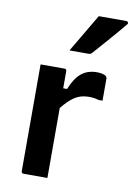

<svg xmlns="http://www.w3.org/2000/svg" viewBox="-90 -872 645 930"><g transform="rotate(10 232.0 -407.5)"><path d="M210 0H93Q82 0 82 -11V-536H199Q210 -536 210 -525V-441H229Q251 -496 281.5 -521Q312 -546 358 -546Q374 -546 385 -543Q396 -540 401 -537Q408 -531 408 -524V-415H390Q380 -418 368 -420Q356 -422 340 -422Q299 -422 269.5 -402Q240 -382 210 -344ZM319 -815H455Q461 -815 463.5 -809.5Q466 -804 461 -799Q437 -770 415.5 -745Q394 -720 371 -694Q348 -668 319 -635Q313 -627 302 -627H208Q235 -673 263 -720Q291 -767 319 -815Z"/></g></svg>

Font: Recursive Sn Lnr St SmB
Style: Regular
Weight: 600
Version: Version 1.079;hotconv 1.0.112;makeotfexe 2.5.65598; ttfautoh